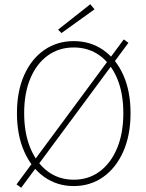

<svg xmlns="http://www.w3.org/2000/svg" viewBox="-20 -866 688 906"><path d="M80 20 58 4 564 -680 586 -664ZM328 12Q250 12 189.5 -30.5Q129 -73 94.5 -150.5Q60 -228 60 -332Q60 -436 94.5 -512.5Q129 -589 189.5 -630.5Q250 -672 328 -672Q406 -672 466.5 -630.5Q527 -589 561.5 -512.5Q596 -436 596 -332Q596 -228 561.5 -150.5Q527 -73 466.5 -30.5Q406 12 328 12ZM328 -18Q398 -18 450.5 -57Q503 -96 532.5 -166.5Q562 -237 562 -332Q562 -427 532.5 -496.5Q503 -566 450.5 -604Q398 -642 328 -642Q258 -642 205.5 -604Q153 -566 123.5 -496.5Q94 -427 94 -332Q94 -237 123.5 -166.5Q153 -96 205.5 -57Q258 -18 328 -18ZM270 -710 254 -726 406 -846 426 -822Z"/></svg>

Font: Source Sans Variable
Style: Regular
Weight: 200
Designer: Paul D. Hunt
Foundry: Adobe Systems Incorporated
Version: Version 3.006;hotconv 1.0.111;makeotfexe 2.5.65597